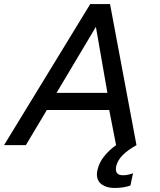

<svg xmlns="http://www.w3.org/2000/svg" viewBox="-25 -719 791 951"><path d="M455 144Q455 134 458 122Q466 86 491.5 54.5Q517 23 550 0L516 -174H207L103 0H-5L422 -699H520L651 0Q606 25 581.5 50.5Q557 76 550 106Q549 111 549 119Q549 149 584 149Q609 149 634 139L621 200Q587 212 542 212Q503 212 479 194.5Q455 177 455 144ZM507 -259 450 -586 255 -259Z"/></svg>

Font: Prompt
Style: Italic
Weight: 400
Italic angle: -12°
Designer: Katatrad Team
Foundry: CadsonDemak
Version: Version 1.001